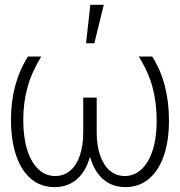

<svg xmlns="http://www.w3.org/2000/svg" viewBox="-20 -764 744 794"><path d="M76.2 -267.6Q76.2 -196.8 92.5 -144.5Q108.9 -92.3 138.7 -64.2Q168.5 -36.1 208 -36.1Q243.7 -36.1 269.8 -57.9Q295.9 -79.6 310.1 -120.6Q324.2 -161.6 324.2 -217.8V-360.4H379.9V-217.8Q379.9 -161.6 394.3 -120.6Q408.7 -79.6 434.8 -57.9Q460.9 -36.1 496.1 -36.1Q535.2 -36.1 564.9 -63.7Q594.7 -91.3 611.3 -142.6Q627.9 -193.8 627.9 -263.7Q627.9 -337.9 611.3 -401.4Q594.7 -464.8 553.7 -530.3H609.4Q678.7 -421.4 678.7 -265.6Q678.7 -180.7 657 -118.7Q635.3 -56.6 594.7 -23.4Q554.2 9.8 499 9.8Q444.3 9.8 407 -22.5Q369.6 -54.7 352.1 -116.2Q335 -54.7 297.6 -22.5Q260.3 9.8 205.1 9.8Q149.4 9.8 108.9 -23.9Q68.4 -57.6 46.9 -120.6Q25.4 -183.6 25.4 -269.5Q25.4 -418.9 95.7 -530.3H150.4Q110.4 -464.4 93.3 -401.6Q76.2 -338.9 76.2 -267.6ZM353.5 -744.1H409.2L370.1 -585H335.9Z"/></svg>

Font: Pretendard Std ExtraLight
Style: Regular
Weight: 200
Designer: Base glyphs from Inter by Rasmus Andersson; Hangeul glyphs from Noto Sans CJK(Source Han Sans) by Jang Soo-young and Kan
Foundry: Kil Hyung-jin
Version: Version 1.309